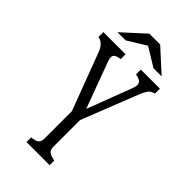

<svg xmlns="http://www.w3.org/2000/svg" viewBox="-266 -955 1032 1032"><g transform="rotate(45 250.0 -439.5)"><path d="M89.4 -763.2 216.3 -878.9H298.3L425.3 -763.2H363.3L257.3 -828.1L151.4 -763.2ZM35.2 -672.9V-710H204.1V-672.9Q159.2 -668.5 159.2 -644Q159.2 -630.9 164.1 -618.2L262.2 -353L359.9 -609.9Q366.2 -624.5 366.2 -638.2Q366.2 -666.5 320.3 -672.9V-710H465.3V-672.9Q440.9 -665.5 432.1 -654.3Q419.4 -638.2 405.3 -602.1L281.2 -287.1V-84Q281.2 -61.5 293.5 -50.8Q304.2 -41.5 336.9 -35.2V0H161.1V-35.2Q194.8 -38.6 206.1 -49.8Q216.3 -59.6 216.3 -84V-290L92.3 -619.1Q74.2 -666 35.2 -672.9Z"/></g></svg>

Font: BIZ UDMincho
Style: Regular
Weight: 400
Monospace: yes
Designer: TypeBank Co., Ltd.
Foundry: Morisawa Inc.
Version: Version 1.06